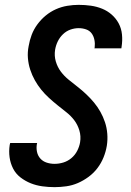

<svg xmlns="http://www.w3.org/2000/svg" viewBox="-20 -763 540 791"><path d="M205 8Q179 8 154 4.5Q129 1 106.5 -8Q84 -17 64.5 -32Q45 -47 34 -68.5Q23 -90 19.5 -115Q16 -140 20 -166L22 -174H133L132 -170Q129 -153 132.5 -137Q136 -121 146.5 -109.5Q157 -98 172.5 -93Q188 -88 205 -88Q223 -88 241 -93.5Q259 -99 274 -111.5Q289 -124 298 -141.5Q307 -159 310 -177Q314 -202 307 -225.5Q300 -249 286 -267.5Q272 -286 253.5 -300.5Q235 -315 217 -329.5Q199 -344 181.5 -360Q164 -376 149.5 -394Q135 -412 123.5 -432.5Q112 -453 104.5 -476Q97 -499 95 -523.5Q93 -548 98 -573Q102 -597 110.5 -619.5Q119 -642 134 -662.5Q149 -683 168.5 -699Q188 -715 210.5 -725Q233 -735 257 -739Q281 -743 304 -743Q330 -743 354.5 -739.5Q379 -736 401 -727Q423 -718 440.5 -702.5Q458 -687 469 -666.5Q480 -646 482.5 -621Q485 -596 481 -571L480 -564H369L370 -567Q372 -583 369 -598.5Q366 -614 357.5 -625.5Q349 -637 334.5 -642Q320 -647 304 -647Q287 -647 270 -641Q253 -635 239.5 -622Q226 -609 218 -592.5Q210 -576 207 -558Q203 -533 210 -509.5Q217 -486 231 -467.5Q245 -449 263 -434.5Q281 -420 299.5 -405.5Q318 -391 335 -375Q352 -359 367 -341Q382 -323 393.5 -302.5Q405 -282 412.5 -259.5Q420 -237 422 -212Q424 -187 420 -162Q416 -138 406.5 -114.5Q397 -91 381.5 -70.5Q366 -50 345 -34.5Q324 -19 301 -9Q278 1 253 4.5Q228 8 205 8Z"/></svg>

Font: Iosevka SS18
Style: Bold Italic
Weight: 700
Italic angle: -9°
Monospace: yes
Designer: Belleve Invis
Foundry: Belleve Invis
Version: Version 25.1.1; ttfautohint (v1.8.4)